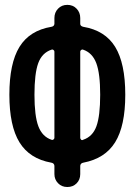

<svg xmlns="http://www.w3.org/2000/svg" viewBox="-20 -750 540 770"><path d="M186.5 -550.8Q148.4 -538.1 133.3 -496.6Q118.2 -455.1 118.2 -370.1Q118.2 -285.2 133.8 -243.7Q149.4 -202.1 186.5 -189.5Q190.4 -187.5 194.3 -190.4Q198.2 -193.4 198.2 -197.3V-543Q198.2 -546.9 194.3 -549.8Q190.4 -552.7 186.5 -550.8ZM301.8 -543V-197.3Q301.8 -193.4 305.2 -189.9Q308.6 -186.5 313.5 -189.5Q351.6 -202.1 366.7 -243.7Q381.8 -285.2 381.8 -370.1Q381.8 -455.1 366.2 -496.6Q350.6 -538.1 313.5 -550.8Q309.6 -552.7 305.7 -549.8Q301.8 -546.9 301.8 -543ZM185.5 -97.7Q98.6 -113.3 58.1 -179.2Q17.6 -245.1 17.6 -370.1Q17.6 -496.1 58.1 -562Q98.6 -627.9 186.5 -642.6Q197.3 -644.5 198.2 -654.3V-677.7Q198.2 -700.2 212.9 -715.3Q227.5 -730.5 250 -730.5Q272.5 -730.5 287.1 -715.3Q301.8 -700.2 301.8 -677.7V-654.3Q301.8 -645.5 313.5 -642.6Q401.4 -627.9 441.9 -562Q482.4 -496.1 482.4 -370.1Q482.4 -245.1 441.9 -179.7Q401.4 -114.3 314.5 -97.7Q302.7 -95.7 301.8 -85V-51.8Q301.8 -29.3 287.1 -14.6Q272.5 0 250 0Q227.5 0 212.9 -15.1Q198.2 -30.3 198.2 -51.8V-85Q197.3 -95.7 185.5 -97.7Z"/></svg>

Font: Rounded-X Mgen+ 1mn medium
Style: Regular
Weight: 500
Designer: [Source Han Sans]
Ryoko NISHIZUKA  (kana & ideographs); Paul D. Hunt (Latin, Greek & Cyrillic); Wenlong ZHANG  (bopomofo
Version: Version 1.059.20150602